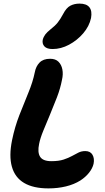

<svg xmlns="http://www.w3.org/2000/svg" viewBox="-20 -1036 580 1065"><path d="M249 9Q165 9 114 -21Q63 -51 46 -111Q29 -171 47 -259Q62 -332 87.5 -397.5Q113 -463 137.5 -522Q162 -581 173 -635Q179 -668 199.5 -689Q220 -710 258 -710Q288 -710 304.5 -693.5Q321 -677 326 -650.5Q331 -624 324 -594Q315 -546 296 -496.5Q277 -447 257 -399.5Q237 -352 220 -310.5Q203 -269 197 -238Q187 -191 202.5 -166.5Q218 -142 265 -142Q306 -142 333 -151Q360 -160 379 -170.5Q398 -181 415 -189.5Q432 -198 453 -198Q481 -198 493 -177.5Q505 -157 499 -127Q493 -102 474 -78Q455 -54 426 -35Q391 -13 345.5 -2Q300 9 249 9ZM272 -764Q240 -764 226.5 -778.5Q213 -793 217 -815Q221 -831 231 -844.5Q241 -858 260 -873Q286 -893 300.5 -911.5Q315 -930 330 -958Q348 -993 370.5 -1004.5Q393 -1016 421 -1016Q460 -1016 476 -995.5Q492 -975 485 -936Q475 -890 441.5 -851Q408 -812 363 -788Q318 -764 272 -764Z"/></svg>

Font: Shantell Sans
Style: Bold Italic
Weight: 700
Italic angle: -11°
Designer: Stephen Nixon, Anya Danilova, Shantell Martin
Foundry: Arrow Type
Version: Version 1.011;[c5ecc13dd]